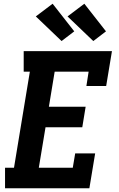

<svg xmlns="http://www.w3.org/2000/svg" viewBox="-20 -1009 640 1029"><path d="M7 0V-110H55L140 -625H107V-735H580L549 -548H443L455 -625H273L242 -437H439L421 -327H224L188 -110H370L383 -187H490L459 0ZM480 -789 342 -921 432 -989 548 -841ZM310 -789 172 -921 262 -989 378 -841Z"/></svg>

Font: Iosevka Slab XBdExObl
Style: Regular
Weight: 800
Width: 7
Italic angle: -9°
Monospace: yes
Designer: Belleve Invis
Foundry: Belleve Invis
Version: Version 11.1.0; ttfautohint (v1.8.3)